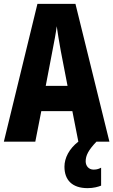

<svg xmlns="http://www.w3.org/2000/svg" viewBox="-20 -800 587 995"><path d="M424 36C424 6 438 -22 480 -66H547L371 -780H174L0 -66H163L194 -224H355L386 -66C338 -29 314 19 314 64C314 132 353 175 434 175C465 175 489 168 504 162V69C494 74 484 79 465 79C440 79 424 60 424 36ZM295 -536 330 -355H217L252 -538C260 -579 270 -630 274 -664C280 -626 285 -588 295 -536Z"/></svg>

Font: Noto Sans Malayalam UI ExtraCondensed ExtraBold
Style: Regular
Weight: 800
Width: 2
Designer: Jelle Bosma - Monotype Design Team
Foundry: Monotype Imaging Inc.
Version: Version 2.104